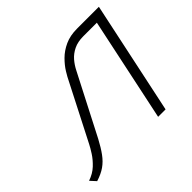

<svg xmlns="http://www.w3.org/2000/svg" viewBox="-129 -646 802 802"><g transform="rotate(-45 272.0 -245.0)"><path d="M415 -500Q374 -500 343.5 -486Q313 -472 291.5 -450.5Q270 -429 256.5 -407Q243 -385 235 -368L109 -122Q102 -108 88.5 -87Q75 -66 54 -46Q33 -26 1 -15L24 10Q56 0 77.5 -15Q99 -30 116.5 -54Q134 -78 152 -112L289 -378Q300 -400 315.5 -418Q331 -436 354.5 -447.5Q378 -459 411 -459H491L394 0H438L544 -500Z"/></g></svg>

Font: Advent Pro Light
Style: Italic
Weight: 300
Italic angle: -12°
Version: Version 3.000